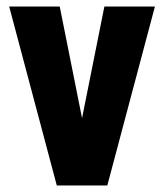

<svg xmlns="http://www.w3.org/2000/svg" viewBox="-20 -565 500 585"><path d="M153 0H307L452 -545H298L230 -205L162 -545H8Z"/></svg>

Font: Secuela Black
Style: Regular
Weight: 900
Designer: Fernando Haro
Foundry: deFharo
Version: Version 1.704